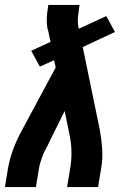

<svg xmlns="http://www.w3.org/2000/svg" viewBox="-23 -755 543 775"><path d="M-3 0 9 -74Q16 -114 30.5 -153Q45 -192 66 -230L202 -483L195 -512L138 -486L103 -550L181 -586L172 -628Q172 -630 171 -632.5Q170 -635 170 -637H169V-638Q165 -659 166 -682Q167 -705 171 -728L172 -735H298L297 -728Q294 -708 292 -688Q290 -668 293 -649L295 -639L406 -690L441 -626L311 -565L380 -230Q387 -192 389.5 -153Q392 -114 385 -74L373 0H248L260 -74Q266 -108 265.5 -142Q265 -176 258 -209L238 -307L176 -182Q170 -168 162.5 -155Q155 -142 150 -128.5Q145 -115 140.5 -101Q136 -87 134 -74L122 0Z"/></svg>

Font: Iosevka Curly Slab Extrabold
Style: Italic
Weight: 800
Italic angle: -9°
Monospace: yes
Designer: Belleve Invis
Foundry: Belleve Invis
Version: Version 22.1.2; ttfautohint (v1.8.4)